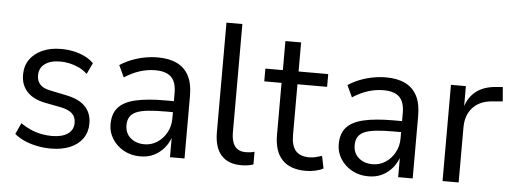

<svg xmlns="http://www.w3.org/2000/svg" viewBox="-48 -835 2613 974"><g transform="rotate(5 1258.5 -348.0)"><path d="M237 9Q201 9 166 2Q131 -5 102 -18Q73 -31 51 -49L77 -106Q102 -89 128 -77.5Q154 -66 181.5 -60.5Q209 -55 236 -55Q288 -55 317 -75Q346 -95 346 -131Q346 -161 327.5 -178.5Q309 -196 270 -204L187 -220Q127 -232 95.5 -266Q64 -300 64 -352Q64 -397 86.5 -429.5Q109 -462 150 -480.5Q191 -499 246 -499Q278 -499 309 -492.5Q340 -486 366.5 -473Q393 -460 412 -441L385 -384Q366 -402 343 -413Q320 -424 295.5 -429.5Q271 -435 247 -435Q197 -435 168.5 -414Q140 -393 140 -355Q140 -327 156.5 -309Q173 -291 210 -284L292 -267Q357 -254 389 -220.5Q421 -187 421 -134Q421 -91 398.5 -58.5Q376 -26 334.5 -8.5Q293 9 237 9Z M692 9Q645 9 608 -11.5Q571 -32 549.5 -66Q528 -100 528 -140Q528 -194 555.5 -225.5Q583 -257 642 -271Q701 -285 795 -285H851V-229H801Q748 -229 711 -225Q674 -221 652 -211.5Q630 -202 619.5 -185Q609 -168 609 -143Q609 -102 637 -78Q665 -54 708 -54Q743 -54 772.5 -73Q802 -92 820 -124.5Q838 -157 838 -197V-326Q838 -382 812 -407.5Q786 -433 731 -433Q692 -433 653.5 -421Q615 -409 574 -383L546 -443Q573 -461 605 -473.5Q637 -486 671 -492.5Q705 -499 738 -499Q796 -499 836 -479.5Q876 -460 896.5 -420.5Q917 -381 917 -319V0H843V-109H847Q836 -74 814 -47.5Q792 -21 761.5 -6Q731 9 692 9Z M1206 9Q1139 9 1104 -30.5Q1069 -70 1069 -148V-705H1150V-153Q1150 -126 1157 -104.5Q1164 -83 1180 -71Q1196 -59 1222 -59Q1235 -59 1247 -60.5Q1259 -62 1268 -65V0Q1251 5 1237 7Q1223 9 1206 9Z M1535 9Q1455 9 1414.5 -34Q1374 -77 1374 -160V-425H1286V-490H1375V-638H1455V-490H1606V-425H1455V-168Q1455 -112 1477.5 -86.5Q1500 -61 1546 -61Q1564 -61 1580 -65Q1596 -69 1611 -74L1624 -11Q1609 -2 1584 3.5Q1559 9 1535 9Z M1854 9Q1807 9 1770 -11.5Q1733 -32 1711.5 -66Q1690 -100 1690 -140Q1690 -194 1717.5 -225.5Q1745 -257 1804 -271Q1863 -285 1957 -285H2013V-229H1963Q1910 -229 1873 -225Q1836 -221 1814 -211.5Q1792 -202 1781.5 -185Q1771 -168 1771 -143Q1771 -102 1799 -78Q1827 -54 1870 -54Q1905 -54 1934.5 -73Q1964 -92 1982 -124.5Q2000 -157 2000 -197V-326Q2000 -382 1974 -407.5Q1948 -433 1893 -433Q1854 -433 1815.5 -421Q1777 -409 1736 -383L1708 -443Q1735 -461 1767 -473.5Q1799 -486 1833 -492.5Q1867 -499 1900 -499Q1958 -499 1998 -479.5Q2038 -460 2058.5 -420.5Q2079 -381 2079 -319V0H2005V-109H2009Q1998 -74 1976 -47.5Q1954 -21 1923.5 -6Q1893 9 1854 9Z M2231 0V-490H2307V-379H2304Q2320 -434 2358.5 -464Q2397 -494 2459 -499L2494 -502L2500 -429L2441 -424Q2381 -418 2347 -380Q2313 -342 2313 -280V0Z"/></g></svg>

Font: Nunito Sans 10pt SemiCondensed
Style: Regular
Weight: 400
Width: 4
Designer: Vernon Adams
Foundry: Vernon Adams
Version: Version 3.101;gftools[0.9.27]